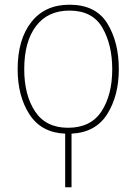

<svg xmlns="http://www.w3.org/2000/svg" viewBox="-20 -558 581 816"><path d="M275 -538Q171 -538 113 -464Q55 -390 55 -264Q55 -149 105.5 -71.5Q156 6 257 10V238H284V10Q387 5 436 -73.5Q485 -152 485 -264Q485 -379 436 -458.5Q387 -538 275 -538ZM275 -513Q373 -513 415 -440.5Q457 -368 457 -264Q457 -155 411.5 -85Q366 -15 269 -15Q175 -15 129 -84.5Q83 -154 83 -264Q83 -381 133 -447Q183 -513 275 -513Z"/></svg>

Font: Noto Sans Display Thin
Style: Regular
Weight: 250
Designer: Monotype Design Team
Foundry: Monotype Imaging Inc.
Version: Version 1.900